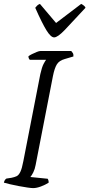

<svg xmlns="http://www.w3.org/2000/svg" viewBox="-27 -966 459 986"><path d="M143 0Q134 0 113.5 -3Q93 -6 69 -10.5Q45 -15 24 -20Q3 -25 -7 -28Q-4 -43 6 -49L32 -53Q47 -56 58 -61Q69 -66 77.5 -83.5Q86 -101 93 -139L180 -585Q188 -621 197 -638Q206 -655 210 -659H126Q119 -666 119 -677Q125 -682 137 -688Q149 -694 161.5 -699Q174 -704 180 -704H339Q343 -700 347 -693.5Q351 -687 350 -676L306 -663Q277 -655 265 -635.5Q253 -616 245 -576L156 -119Q152 -97 144 -81Q136 -65 129 -57L218 -48Q219 -47 221 -41.5Q223 -36 223 -28Q206 -17 183.5 -8.5Q161 0 143 0ZM251 -774Q234 -774 211.5 -810.5Q189 -847 154 -926Q159 -932 163.5 -937Q168 -942 178 -946L261 -848L390 -946Q398 -942 404.5 -936.5Q411 -931 412 -926Q342 -850 305.5 -812Q269 -774 251 -774Z"/></svg>

Font: Texturina Thin
Style: Italic
Weight: 100
Italic angle: -11°
Designer: Guillermo Torres Carreño
Foundry: Omnibus-Type
Version: Version 1.002; ttfautohint (v1.8.3)